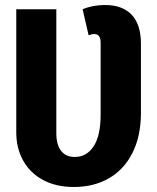

<svg xmlns="http://www.w3.org/2000/svg" viewBox="-20 -730 627 767"><path d="M543 -556V-279Q543 -187 509.5 -120Q476 -53 415.5 -18Q355 17 275 17Q204 17 152 -11Q100 -39 72.5 -88.5Q45 -138 45 -201V-693H205V-198Q205 -152 224 -127.5Q243 -103 279 -103Q326 -103 354 -145.5Q382 -188 382 -272V-559Q382 -594 357 -594Q346 -594 334 -589L310 -693Q350 -710 400 -710Q469 -710 506 -671Q543 -632 543 -556Z"/></svg>

Font: Fira Sans Condensed
Style: Bold
Weight: 700
Width: 3
Designer: bBox Type GmbH & Carrois Corporate GbR & Edenspiekermann AG
Foundry: bBox Type GmbH & Carrois Corporate GbR & Edenspiekermann AG
Version: Version 4.301